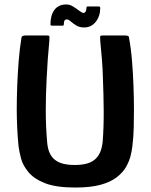

<svg xmlns="http://www.w3.org/2000/svg" viewBox="-20 -832 675 860"><path d="M317 8Q231 8 181.5 -11.5Q132 -31 107 -61.5Q82 -92 74 -123Q66 -154 63 -178Q59 -217 57 -261Q55 -305 55 -341Q55 -388 57 -444Q59 -500 63.5 -557Q68 -614 76 -662Q77 -669 82 -671Q87 -673 94 -673Q118 -673 142 -673Q166 -673 191 -673Q200 -673 201 -670Q202 -667 201 -649Q197 -609 194 -567Q191 -525 189 -482Q185 -407 185 -336.5Q185 -266 191 -198Q193 -169 201.5 -149Q210 -129 225.5 -116.5Q241 -104 263.5 -98.5Q286 -93 314 -93Q344 -93 366 -98.5Q388 -104 403.5 -116.5Q419 -129 428 -149Q437 -169 440 -198Q445 -265 444.5 -335.5Q444 -406 441 -481Q440 -524 436.5 -566.5Q433 -609 429 -649Q428 -667 429 -670Q430 -673 440 -673Q465 -673 490.5 -673Q516 -673 541 -673Q549 -673 553.5 -671Q558 -669 558 -662Q567 -614 571.5 -557.5Q576 -501 578 -444.5Q580 -388 580 -342Q580 -305 579 -261Q578 -217 573 -178Q571 -159 565 -134.5Q559 -110 545 -85Q531 -60 503.5 -38.5Q476 -17 431 -4.5Q386 8 317 8ZM212 -717Q206 -717 206 -723Q206 -764 224 -788Q242 -812 277 -812Q293 -812 308 -802.5Q323 -793 335.5 -783.5Q348 -774 354 -774Q359 -774 363 -779.5Q367 -785 367 -795Q367 -803 372 -803H423Q429 -803 429 -796Q429 -760 409 -734.5Q389 -709 357 -709Q336 -709 321.5 -718Q307 -727 297 -736Q287 -745 279 -745Q272 -745 269 -740Q266 -735 266 -724Q266 -717 261 -717Z"/></svg>

Font: Glory Thin
Style: Bold
Weight: 700
Version: Version 1.011